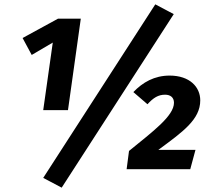

<svg xmlns="http://www.w3.org/2000/svg" viewBox="-20 -779 979 884"><path d="M695 -759 179 40 264 85 780 -714ZM352 -693H247L84 -604L126 -526L223 -583L179 -272H293ZM761 -431C691 -431 637 -400 594 -355L659 -299C686 -329 709 -343 740 -343C765 -343 781 -330 781 -306C781 -245 684 -174 574 -84L563 0H856L880 -89H709C823 -173 902 -229 902 -317C902 -378 854 -431 761 -431Z"/></svg>

Font: Fira Sans
Style: Bold Italic
Weight: 700
Italic angle: -8°
Designer: bBox Type GmbH & Carrois Corporate GbR & Edenspiekermann AG
Foundry: bBox Type GmbH & Carrois Corporate GbR & Edenspiekermann AG
Version: Version 4.301;PS 004.301;hotconv 1.0.88;makeotf.lib2.5.64775